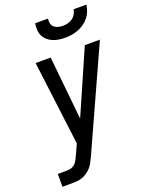

<svg xmlns="http://www.w3.org/2000/svg" viewBox="-173 -1040 863 1125"><g transform="rotate(-20 258.0 -477.5)"><path d="M15 0V-80H70Q83 -80 96 -83Q109 -86 120 -95.5Q131 -105 137.5 -117Q144 -129 150 -142L181 -210L115 -735H209L249 -340L422 -735H516L232 -109Q224 -93 216 -77Q208 -61 196 -47.5Q184 -34 168.5 -23.5Q153 -13 136.5 -7.5Q120 -2 103 -1Q86 0 70 0ZM329 -815Q309 -815 289.5 -818Q270 -821 252.5 -828.5Q235 -836 221 -848.5Q207 -861 199 -878Q191 -895 190 -915Q189 -935 192 -955H272Q270 -940 273 -925.5Q276 -911 286.5 -902Q297 -893 311.5 -889Q326 -885 341 -885Q356 -885 371.5 -889Q387 -893 400 -902Q413 -911 421.5 -925.5Q430 -940 432 -955H512Q509 -935 501.5 -915Q494 -895 480 -878Q466 -861 448 -848.5Q430 -836 410 -828.5Q390 -821 369.5 -818Q349 -815 329 -815Z"/></g></svg>

Font: Iosevka SS04 Medium Oblique
Style: Regular
Weight: 500
Italic angle: -9°
Monospace: yes
Designer: Belleve Invis
Foundry: Belleve Invis
Version: Version 19.0.0; ttfautohint (v1.8.4)